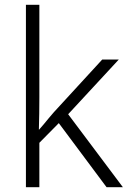

<svg xmlns="http://www.w3.org/2000/svg" viewBox="-20 -780 534 800"><path d="M144 -374Q144 -342 143.5 -307.5Q143 -273 142 -240H143Q152 -250 162.5 -262.5Q173 -275 183.5 -288Q194 -301 204 -312L406 -532H475L264 -304L492 0H424L225 -267L144 -185V0H88V-760H144Z"/></svg>

Font: Noto Sans Thai Light
Style: Regular
Weight: 300
Designer: Monotype Design Team
Foundry: Monotype Imaging Inc.
Version: Version 2.001